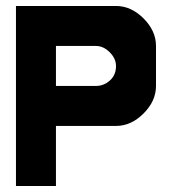

<svg xmlns="http://www.w3.org/2000/svg" viewBox="-20 -620 606 640"><path d="M166.5 0H33.2V-600.1H366.7Q417 -600.1 458.5 -558.6Q500 -517.1 500 -466.8V-333.5Q500 -283.2 458.5 -241.7Q417 -200.2 366.7 -200.2H166.5ZM166.5 -333.5H299.8Q326.2 -333.5 346.4 -351.8Q366.7 -370.1 366.7 -399.9Q366.7 -424.8 345.7 -445.8Q324.7 -466.8 299.8 -466.8H166.5Z"/></svg>

Font: Malkor
Style: Bold
Weight: 700
Version: Version 1.3